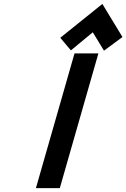

<svg xmlns="http://www.w3.org/2000/svg" viewBox="-20 -969 651 989"><path d="M363.8 -693.8H486.8L288.1 0H165ZM507.3 -948.7 610.8 -778.3 515.6 -708 458 -802.7 345.2 -709.5 290.5 -774.4Z"/></svg>

Font: Cantarell
Style: Bold Italic
Weight: 700
Italic angle: -16°
Designer: Dave Crossland
Version: Version 1.004